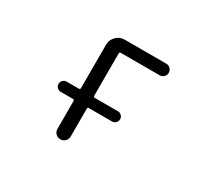

<svg xmlns="http://www.w3.org/2000/svg" viewBox="-144 -983 1288 1190"><g transform="rotate(30 500.0 -388.0)"><path d="M255.9 -276.4Q240.2 -276.4 229.5 -287.1Q218.8 -297.9 218.8 -313Q218.8 -328.1 229.5 -338.9Q240.2 -349.6 255.9 -349.6H342.8Q352.5 -349.6 352.5 -359.4V-669.9Q352.5 -705.1 377.4 -730Q402.3 -754.9 437.5 -754.9H734.4Q752 -754.9 764.2 -742.7Q776.4 -730.5 776.4 -713.4Q776.4 -696.3 764.2 -684.1Q752 -671.9 734.4 -671.9H457Q447.3 -671.9 447.3 -662.1V-359.4Q447.3 -349.6 457 -349.6H623Q637.7 -349.6 648.4 -338.9Q659.2 -328.1 659.2 -313Q659.2 -297.9 648.4 -287.1Q637.7 -276.4 623 -276.4H457Q447.3 -276.4 447.3 -266.6V-68.4Q447.3 -47.9 433.6 -34.2Q419.9 -20.5 399.9 -20.5Q379.9 -20.5 366.2 -34.2Q352.5 -47.9 352.5 -68.4V-266.6Q352.5 -276.4 342.8 -276.4Z"/></g></svg>

Font: Rounded-X Mgen+ 2m regular
Style: Regular
Weight: 400
Designer: [Source Han Sans]
Ryoko NISHIZUKA  (kana & ideographs); Paul D. Hunt (Latin, Greek & Cyrillic); Wenlong ZHANG  (bopomofo
Version: Version 1.059.20150602